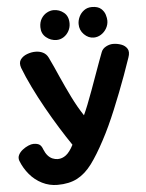

<svg xmlns="http://www.w3.org/2000/svg" viewBox="-65 -1063 869 1140"><g transform="rotate(-5 369.0 -493.0)"><path d="M231.4 24.7Q182.8 24.7 140.1 3.3Q97.3 -18.1 66.2 -55.2Q35 -92.2 17.4 -137.8Q11.1 -156.2 19.3 -172.6Q27.4 -188.9 44 -201.9Q60.6 -215 78.6 -222.6Q96.7 -230.2 109.1 -230.2Q133.2 -230.2 145.4 -222Q157.6 -213.8 165.1 -192.3Q174 -170.1 186.5 -155.7Q199 -141.2 214.7 -134.6Q230.3 -127.9 246.4 -127.9Q272.4 -127.9 295.4 -145.4Q318.3 -163 340 -205.1Q307.1 -253.1 269.7 -313.4Q232.3 -373.7 195.8 -438.9Q159.2 -504.1 128.2 -567.9Q97.1 -631.7 76.4 -685.9Q65.6 -716.8 79.3 -736Q93.1 -755.2 118.7 -764.8Q144.2 -774.4 169.1 -774.4Q194 -774.4 213.9 -764.4Q233.9 -754.4 244.6 -732.7Q257.9 -706.1 271.1 -676.2Q284.3 -646.3 298.4 -614.7Q312.6 -583.1 327.2 -551.6Q341.9 -520 357.5 -488.5Q373.1 -457 389.4 -428.3Q405.8 -399.7 423.3 -373.3Q434.3 -396.6 449.3 -434.2Q464.2 -471.9 480.3 -516Q496.3 -560.1 511.9 -603.5Q527.6 -646.9 540.4 -682.3Q553.2 -717.8 561.3 -738.1Q568.7 -757.9 590 -769.2Q611.3 -780.4 631.7 -780.4Q656.6 -780.4 680.3 -771.9Q704.1 -763.4 715.9 -744.1Q727.8 -724.7 716.1 -692Q698.6 -640.6 679.9 -589.1Q661.2 -537.7 641.7 -487.9Q622.2 -438.1 602.5 -390.4Q582.8 -342.7 562.4 -298.7Q542 -254.7 521 -215.6Q476.7 -131.9 437.2 -78.9Q397.7 -26 349.6 -0.7Q301.4 24.7 231.4 24.7ZM301.1 -832.9Q265.8 -832.9 238.4 -855.7Q211 -878.4 211 -916.9Q211 -946.8 224 -967.8Q237 -988.9 257.2 -999.9Q277.3 -1011 298 -1011Q332 -1011 358.8 -989.2Q385.7 -967.4 385.7 -924.6Q385.7 -900.3 374.1 -879.1Q362.4 -857.9 343 -845.4Q323.6 -832.9 301.1 -832.9ZM521.6 -827.9Q489.8 -827.9 464.3 -853.4Q438.8 -878.9 438.8 -915.6Q438.8 -937 448.9 -958.7Q459 -980.3 478.7 -994.9Q498.4 -1009.6 525.6 -1009.6Q561.8 -1009.6 580.2 -993.2Q598.6 -976.8 604.6 -956.3Q610.7 -935.9 610.7 -921.4Q610.7 -896.7 598.2 -875.1Q585.7 -853.6 565.2 -840.7Q544.8 -827.9 521.6 -827.9Z"/></g></svg>

Font: Playpen Sans
Style: Regular
Weight: 400
Designer: Laura Meseguer, Veronika Burian, José Scaglione, Kostas Bartsokas, Vera Evstafieva, Tom Grace, Yorlmar Campos
Foundry: TypeTogether
Version: Version 2.000